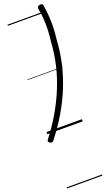

<svg xmlns="http://www.w3.org/2000/svg" viewBox="-301 -1121 951 1664"><g transform="rotate(-20 174.5 -288.5)"><path d="M-9 42Q58 -45 113 -138.5Q168 -232 209 -331.5Q250 -431 274 -534.5Q298 -638 304 -743Q311 -794 313 -846.5Q315 -899 311.5 -950Q308 -1001 299 -1045Q297 -1061 302 -1067.5Q307 -1074 320 -1076Q334 -1078 341 -1075.5Q348 -1073 350 -1063Q359 -1012 363 -957.5Q367 -903 365 -848Q363 -793 356 -740Q350 -631 326 -526.5Q302 -422 261 -321Q220 -220 162.5 -123Q105 -26 33 66Q24 78 16 80Q8 82 -4 75Q-15 68 -17 61Q-19 54 -9 42ZM0 490H326V500H0ZM0 -20H326V0H0ZM0 -505H326V-500H0ZM0 -1010H326V-1000H0Z"/></g></svg>

Font: Playwrite BE VLG Guides
Style: Regular
Weight: 400
Designer: Veronika Burian, José Scaglione
Foundry: TypeTogether
Version: Version 1.003